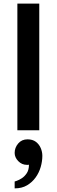

<svg xmlns="http://www.w3.org/2000/svg" viewBox="-20 -720 313 1061"><path d="M76 0V-700H197V0ZM61 321Q61 321 61 311Q61 301 61 292Q61 283 61 283Q61 283 73 279Q85 275 100.5 265Q116 255 128 237Q140 219 140 190Q138 191 135 191Q132 191 129 191Q101 191 81 170.5Q61 150 61 125Q61 96 80.5 73Q100 50 132 50Q160 50 178 63.5Q196 77 205 98Q214 119 214 141Q214 171 205 202.5Q196 234 177 260.5Q158 287 129.5 304Q101 321 61 321Z"/></svg>

Font: Inclusive Sans SemiBold
Style: Regular
Weight: 600
Designer: Olivia King
Foundry: Olivia King
Version: Version 2.004